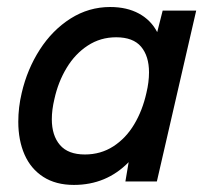

<svg xmlns="http://www.w3.org/2000/svg" viewBox="-20 -518 602 548"><path d="M540 -487.8 427.7 0H337.9L347.2 -55.2Q283.7 9.8 190.9 9.8Q139.2 9.8 103.5 -13.2Q67.9 -36.1 50 -76.9Q32.2 -117.7 32.2 -170.4Q32.2 -211.9 42 -252.9Q57.6 -320.3 93.5 -376.2Q129.4 -432.1 181.4 -465.1Q233.4 -498 294.4 -498Q342.3 -498 376.7 -479.2Q411.1 -460.4 428.7 -426.3L444.3 -487.8ZM405.3 -311.5Q405.3 -357.9 382.6 -384.8Q359.9 -411.6 311.5 -411.6Q266.6 -411.6 230.5 -387.9Q194.3 -364.3 170.2 -324.2Q146 -284.2 135.3 -235.4Q127.9 -204.6 127.9 -177.7Q127.9 -131.3 151.1 -104.2Q174.3 -77.1 222.2 -77.1Q267.6 -77.1 303.5 -100.3Q339.4 -123.5 363 -163.1Q386.7 -202.6 397.9 -252.9Q405.3 -283.7 405.3 -311.5Z"/></svg>

Font: Acari Sans Medium
Style: Italic
Weight: 500
Italic angle: -13°
Designer: Alfredo Marco Pradil and Stefan Peev
Foundry: Hanken Design Co.
Version: Version 1.045